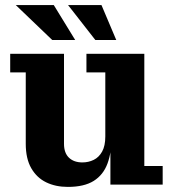

<svg xmlns="http://www.w3.org/2000/svg" viewBox="-20 -724 674 753"><path d="M246 9Q198 9 161 -9Q124 -27 102.5 -64.5Q81 -102 81 -160V-440H20V-513H231V-160Q231 -124 250.5 -105.5Q270 -87 303 -87Q327 -87 347.5 -97Q368 -107 380.5 -129.5Q393 -152 393 -189L418 -190Q418 -127 401.5 -82.5Q385 -38 347.5 -14.5Q310 9 246 9ZM413 0V-162L393 -158V-440H319V-513H546V-73H618V0ZM185 -567 42 -704H191L275 -567ZM354 -567 247 -704H378L436 -567Z"/></svg>

Font: Montagu Slab 144pt SemiBold
Style: Regular
Weight: 600
Version: Version 1.000